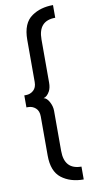

<svg xmlns="http://www.w3.org/2000/svg" viewBox="-111 -816 557 1132"><g transform="rotate(-10 167.0 -250.0)"><path d="M294 195V272Q214 272 161.5 231.5Q109 191 109 96V-138Q109 -171 90 -188Q71 -205 45 -205H35V-277H45Q71 -277 90 -294Q109 -311 109 -344V-596Q109 -697 167 -736Q219 -772 294 -772V-696Q192 -696 192 -584V-325Q192 -296 182 -276Q166 -246 144 -241Q163 -238 177.5 -211Q192 -184 192 -157V83Q192 195 294 195Z"/></g></svg>

Font: Belgrano
Style: Regular
Weight: 400
Designer: Daniel Hernandez
Foundry: Daniel Hernndez
Version: Version 1.003